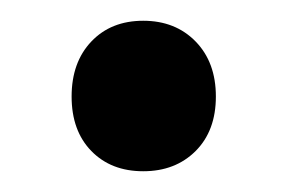

<svg xmlns="http://www.w3.org/2000/svg" viewBox="-20 -364 276 185"><path d="M118 -344Q87 -344 68 -324Q49 -304 49 -271Q49 -238 68 -218.5Q87 -199 118 -199Q149 -199 168.5 -218.5Q188 -238 188 -271Q188 -304 168.5 -324Q149 -344 118 -344Z"/></svg>

Font: Beiruti
Style: Bold
Weight: 700
Designer: Arlette Boutros
Foundry: Boutros
Version: Version 1.41